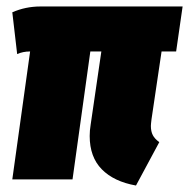

<svg xmlns="http://www.w3.org/2000/svg" viewBox="-20 -554 584 593"><path d="M448 -186Q446 -170 446 -165Q446 -148 452 -136.5Q458 -125 472 -115L400 19Q332 7 294.5 -31Q257 -69 257 -134Q257 -151 260 -169L293 -395H259L204 0H18L73 -395H72Q51 -395 33 -387L18 -516Q59 -534 105 -534H544L524 -395H479Z"/></svg>

Font: Fira Sans Extra Condensed Black
Style: Italic
Weight: 900
Width: 3
Italic angle: -8°
Designer: Carrois Corporate & Edenspiekermann AG
Foundry: Carrois Corporate GbR & Edenspiekermann AG
Version: Version 4.203